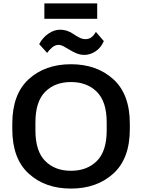

<svg xmlns="http://www.w3.org/2000/svg" viewBox="-20 -1108 846 1143"><path d="M53.2 -339.4Q53.2 -163.6 150.9 -74.5Q248.5 14.6 402.3 14.6Q556.2 14.6 654.5 -74.5Q752.9 -163.6 752.9 -339.4V-371.6Q752.9 -547.4 654.5 -636.5Q556.2 -725.6 402.3 -725.6Q248.5 -725.6 150.9 -636.5Q53.2 -547.4 53.2 -371.6ZM190.9 -331.5V-379.9Q190.9 -502.4 248.5 -561Q306.2 -619.6 402.3 -619.6Q498.5 -619.6 556.9 -561Q615.2 -502.4 615.2 -379.9V-331.5Q615.2 -208.5 556.9 -149.9Q498.5 -91.3 402.3 -91.3Q306.6 -91.3 248.8 -149.9Q190.9 -208.5 190.9 -331.5ZM213.4 -845.2 260.7 -793Q271 -808.6 289.3 -824.7Q307.6 -840.8 328.6 -840.8Q342.8 -840.8 360.1 -831.3Q377.4 -821.8 394.5 -811.5Q410.6 -801.3 433.6 -791.3Q456.5 -781.2 482.4 -781.2Q516.1 -781.2 548.1 -801.8Q580.1 -822.3 598.1 -863.3L550.8 -918Q539.1 -897.9 524.7 -886.5Q510.3 -875 488.8 -875Q470.2 -875 451.4 -884.8Q432.6 -894.5 416 -906.2Q396.5 -919.4 377 -925.3Q357.4 -931.2 337.9 -931.2Q302.2 -931.2 267.8 -907.5Q233.4 -883.8 213.4 -845.2ZM244.1 -996.1H558.6V-1087.9H244.1Z"/></svg>

Font: Roboto Flex
Style: wght 600 wdth 140 opsz 13.0 GRAD 0.00 slnt 0.00 XTRA 468 XOPQ 96 YOPQ 79 YTLC 514 YTUC 712 YTAS 750 YTDE -203.00 YTFI 738
Weight: 600
Width: 8
Designer: Berlow after Robertson
Foundry: Google
Version: Version 3.100